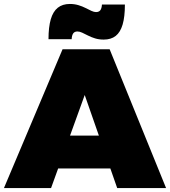

<svg xmlns="http://www.w3.org/2000/svg" viewBox="-30 -950 859 970"><path d="M286 -701H524L809 0H562L398 -470L228 0H-10ZM190 -265H592V-99H190ZM601 -927Q601 -865 589.5 -826Q578 -787 554.5 -768.5Q531 -750 494 -750Q470 -750 450.5 -756Q431 -762 414.5 -770.5Q398 -779 385 -785Q372 -791 361 -791Q347 -791 340 -781.5Q333 -772 332 -752H215Q215 -813 226.5 -852.5Q238 -892 262 -911Q286 -930 323 -930Q346 -930 366 -924Q386 -918 402.5 -909.5Q419 -901 432 -895Q445 -889 455 -889Q470 -889 477 -898.5Q484 -908 485 -927Z"/></svg>

Font: Alexandria Black
Style: Regular
Weight: 900
Designer: Mohamed Gaber
Foundry: Kief Type Foundry
Version: Version 5.100